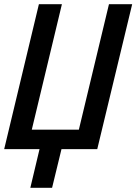

<svg xmlns="http://www.w3.org/2000/svg" viewBox="-25 -713 652 918"><path d="M120 185 164 0H-5L161 -693H271L127 -93H352L496 -693H607L440 0H269L224 185Z"/></svg>

Font: Ubuntu Sans Mono Medium
Style: Italic
Weight: 500
Italic angle: -13.5°
Monospace: yes
Designer: Dalton Maag Ltd
Foundry: Dalton Maag Ltd
Version: Version 1.006